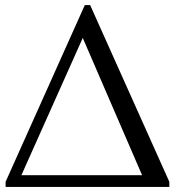

<svg xmlns="http://www.w3.org/2000/svg" viewBox="-20 -734 692 754"><path d="M334 -714 645 -20V0H2V-20L313 -714ZM305 -585 64 -46H538Z"/></svg>

Font: Constantine
Style: Regular
Weight: 400
Designer: Dukom Design
Version: Version 1.001;PS 001.001;hotconv 1.0.56;makeotf.lib2.0.21325